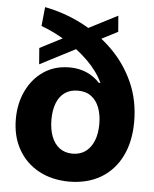

<svg xmlns="http://www.w3.org/2000/svg" viewBox="-54 -812 699 869"><g transform="rotate(5 295.0 -377.5)"><path d="M455.1 -683.1 111.3 -505.4 105.5 -579.1 449.2 -755.9ZM292 11.7Q212.9 11.2 153.3 -21.5Q93.8 -54.2 60.8 -113Q27.8 -171.9 27.8 -250Q27.8 -320.8 55.4 -378.4Q83 -436 132.8 -469.7Q182.6 -503.4 250 -503.4Q280.8 -503.4 306.4 -495.8Q332 -488.3 352.3 -475.1Q372.6 -461.9 387.2 -445.8H395Q370.1 -498 324 -543.2Q277.8 -588.4 221.2 -623.3Q164.6 -658.2 106.9 -679.2L115.7 -765.6Q202.6 -749 282.7 -708.5Q362.8 -668 426 -606Q489.3 -543.9 525.9 -462.6Q562.5 -381.3 562.5 -283.2Q562.5 -194.3 530 -127.9Q497.6 -61.5 437 -25.1Q376.5 11.2 292 11.7ZM296.9 -115.7Q331.1 -115.7 355.5 -133.3Q379.9 -150.9 393.1 -183.3Q406.2 -215.8 406.2 -259.8Q406.2 -300.8 394.3 -333Q382.3 -365.2 358.2 -383.5Q334 -401.9 296.9 -401.9Q260.7 -401.9 236.6 -384.3Q212.4 -366.7 200.4 -335Q188.5 -303.2 188.5 -261.2Q188.5 -218.3 200.9 -185.1Q213.4 -151.9 237.8 -133.8Q262.2 -115.7 296.9 -115.7Z"/></g></svg>

Font: Inter 28pt ExtraBold
Style: Regular
Weight: 800
Designer: Rasmus Andersson
Foundry: rsms
Version: Version 4.001;git-66647c0bb